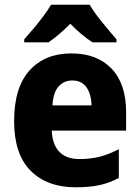

<svg xmlns="http://www.w3.org/2000/svg" viewBox="-20 -786 594 816"><path d="M283 -559Q392 -559 454 -494.5Q516 -430 516 -309V-231H200Q202 -173 231.5 -141.5Q261 -110 318 -110Q365 -110 404 -120Q443 -130 485 -152V-30Q447 -9 404 0.5Q361 10 302 10Q180 10 110 -60.5Q40 -131 40 -271Q40 -414 105.5 -486.5Q171 -559 283 -559ZM287 -444Q252 -444 229 -418.5Q206 -393 203 -338H369Q368 -386 347.5 -415Q327 -444 287 -444ZM361 -766Q381 -732 414.5 -691Q448 -650 475 -619V-606H373Q350 -621 326.5 -640.5Q303 -660 279 -685Q254 -660 231 -640.5Q208 -621 186 -606H83V-619Q100 -638 122 -664Q144 -690 164.5 -717.5Q185 -745 197 -766Z"/></svg>

Font: Noto Sans SemiCondensed ExtraBold
Style: Regular
Weight: 800
Width: 4
Designer: Monotype Design Team
Foundry: Monotype Imaging Inc.
Version: Version 2.013; ttfautohint (v1.8.4.7-5d5b)